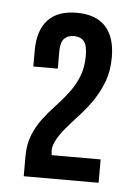

<svg xmlns="http://www.w3.org/2000/svg" viewBox="-41 -834 361 516"><g transform="rotate(5 140.0 -576.0)"><path d="M180 -688Q180 -717 170.5 -727.5Q161 -738 144 -738Q127 -738 117.5 -728Q108 -718 108 -694V-647H42V-690Q42 -744 68 -772.5Q94 -801 146 -801Q198 -801 224 -772.5Q250 -744 250 -690Q250 -653 239 -624Q228 -595 211.5 -571Q195 -547 176 -526.5Q157 -506 141.5 -487.5Q126 -469 117 -451Q108 -433 112 -414H244V-351H42V-405Q42 -437 52 -462Q62 -487 77.5 -507.5Q93 -528 111 -547Q129 -566 144.5 -586.5Q160 -607 170 -631.5Q180 -656 180 -688Z"/></g></svg>

Font: BebasNeueW01-Regular
Style: Regular
Weight: 400
Designer: Ryoichi Tsunekawa
Foundry: Ryoichi Tsunekawa
Version: Version 1.30